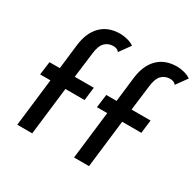

<svg xmlns="http://www.w3.org/2000/svg" viewBox="-166 -961 1166 1145"><g transform="rotate(30 417.5 -388.5)"><path d="M87 0 126 -328H55L67 -419H138L158 -589Q169 -679 218 -728Q267 -777 349 -777Q371 -777 397.5 -770.5Q424 -764 444 -750L390 -675Q383 -685 372 -689Q361 -693 350 -693Q314 -693 291 -669Q268 -645 262 -587L241 -419H372L361 -328H229L190 0ZM478 0 517 -328H446L458 -419H529L549 -589Q560 -679 609 -728Q658 -777 740 -777Q762 -777 788.5 -770.5Q815 -764 835 -750L781 -675Q774 -685 763 -689Q752 -693 741 -693Q705 -693 682 -669Q659 -645 653 -587L632 -419H763L752 -328H620L581 0Z"/></g></svg>

Font: Josefin Sans Medium
Style: Italic
Weight: 500
Italic angle: -7°
Designer: Santiago Orozco
Foundry: Typemade
Version: Version 2.000